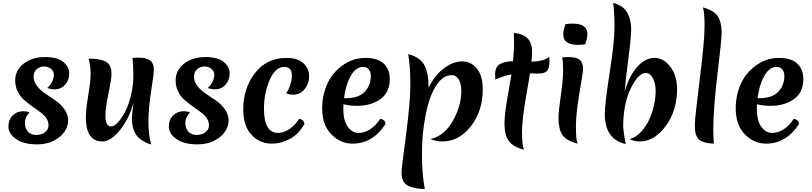

<svg xmlns="http://www.w3.org/2000/svg" viewBox="-20 -977 5611 1326"><path d="M451 -150Q451 -78 389 -29Q327 20 235 20Q143 20 90.5 -17Q38 -54 38 -102Q38 -150 67.5 -179.5Q97 -209 141 -209Q164 -209 184 -201Q152 -167 152 -129Q152 -91 173 -68Q194 -45 230 -45Q266 -45 290.5 -63.5Q315 -82 315 -111.5Q315 -141 298 -164Q281 -187 255.5 -204.5Q230 -222 200 -244Q170 -266 144.5 -288.5Q119 -311 102 -345.5Q85 -380 85 -421Q85 -492 143.5 -537.5Q202 -583 289.5 -583Q377 -583 417.5 -549Q458 -515 458 -469.5Q458 -424 429.5 -392Q401 -360 356 -360Q334 -360 306 -369Q328 -388 340 -412.5Q352 -437 352 -461Q352 -485 332 -501.5Q312 -518 284 -518Q256 -518 234 -499.5Q212 -481 212 -447Q212 -413 235.5 -383Q259 -353 293 -330.5Q327 -308 361.5 -284.5Q396 -261 422 -226.5Q448 -192 451 -150Z M895 -577Q925 -579 937 -579Q989 -579 1016 -560Q1043 -541 1043 -490Q1043 -474 1024 -349.5Q1005 -225 1005 -136Q1005 -47 1024 21Q949 -3 920 -47Q891 -91 891 -156Q891 -181 902 -269Q871 -155 807.5 -77.5Q744 0 688 0Q573 0 573 -166Q573 -221 589.5 -319.5Q606 -418 606 -469Q606 -520 592 -572Q675 -572 712.5 -550.5Q750 -529 750 -465Q750 -431 729 -330Q708 -229 708 -178Q708 -104 748 -104Q768 -104 794 -131.5Q820 -159 844 -204.5Q868 -250 884.5 -318.5Q901 -387 901 -457.5Q901 -528 895 -577Z M1559 -150Q1559 -78 1497 -29Q1435 20 1343 20Q1251 20 1198.5 -17Q1146 -54 1146 -102Q1146 -150 1175.5 -179.5Q1205 -209 1249 -209Q1272 -209 1292 -201Q1260 -167 1260 -129Q1260 -91 1281 -68Q1302 -45 1338 -45Q1374 -45 1398.5 -63.5Q1423 -82 1423 -111.5Q1423 -141 1406 -164Q1389 -187 1363.5 -204.5Q1338 -222 1308 -244Q1278 -266 1252.5 -288.5Q1227 -311 1210 -345.5Q1193 -380 1193 -421Q1193 -492 1251.5 -537.5Q1310 -583 1397.5 -583Q1485 -583 1525.5 -549Q1566 -515 1566 -469.5Q1566 -424 1537.5 -392Q1509 -360 1464 -360Q1442 -360 1414 -369Q1436 -388 1448 -412.5Q1460 -437 1460 -461Q1460 -485 1440 -501.5Q1420 -518 1392 -518Q1364 -518 1342 -499.5Q1320 -481 1320 -447Q1320 -413 1343.5 -383Q1367 -353 1401 -330.5Q1435 -308 1469.5 -284.5Q1504 -261 1530 -226.5Q1556 -192 1559 -150Z M1803 -226Q1803 -59 1901 -59Q1939 -59 1978 -85Q2017 -111 2046 -157Q2082 -149 2082 -120Q2040 -47 1979 -16Q1918 15 1857 15Q1775 15 1717.5 -45.5Q1660 -106 1660 -221Q1660 -368 1741 -472.5Q1822 -577 1960 -577Q2037 -577 2076 -539.5Q2115 -502 2115 -450.5Q2115 -399 2083.5 -361Q2052 -323 2003 -323Q1979 -323 1955 -333Q1970 -350 1983 -386.5Q1996 -423 1996 -454Q1996 -515 1943 -515Q1881 -515 1842 -424Q1803 -333 1803 -226Z M2446 -246Q2398 -246 2352 -257Q2351 -247 2351 -226Q2351 -143 2382 -101Q2413 -59 2456 -59Q2499 -59 2538 -85Q2577 -111 2606 -157Q2642 -149 2642 -120Q2554 15 2415 15Q2331 15 2268 -49.5Q2205 -114 2205 -229Q2205 -315 2238 -392.5Q2271 -470 2343 -523.5Q2415 -577 2502.5 -577Q2590 -577 2631 -537Q2672 -497 2672 -432Q2672 -338 2606.5 -292Q2541 -246 2446 -246ZM2488 -515Q2437 -515 2402 -452Q2367 -389 2356 -299H2371Q2458 -299 2499.5 -344Q2541 -389 2541 -452Q2541 -478 2527.5 -496.5Q2514 -515 2488 -515Z M2940 -371Q2982 -457 3045.5 -505Q3109 -553 3171 -553Q3233 -553 3273.5 -503.5Q3314 -454 3314 -360Q3314 -210 3232 -105Q3150 0 3035 0Q2994 0 2952 -16Q3050 -39 3108 -143Q3166 -247 3166 -350Q3166 -398 3148.5 -428Q3131 -458 3099 -458Q3038 -458 2991 -384Q2944 -310 2919 -181.5Q2894 -53 2894 86.5Q2894 226 2914 329Q2832 326 2792.5 302.5Q2753 279 2753 213Q2753 189 2783.5 -40.5Q2814 -270 2814 -394Q2814 -518 2799 -603Q2879 -583 2909.5 -529Q2940 -475 2940 -371Z M3640 -470Q3635 -434 3619 -345Q3585 -156 3585 -65Q3585 26 3599 57Q3522 37 3493 -4.5Q3464 -46 3464 -122Q3464 -189 3485 -305.5Q3506 -422 3512 -463Q3460 -454 3401 -428Q3399 -450 3399 -461Q3399 -514 3431 -533.5Q3463 -553 3523 -554Q3530 -629 3530 -662Q3530 -695 3529.5 -717Q3529 -739 3529 -750Q3595 -743 3625 -710.5Q3655 -678 3655 -618Q3655 -594 3650 -551Q3734 -553 3773 -584Q3775 -564 3775 -554Q3775 -506 3758 -487.5Q3741 -469 3701 -469Q3661 -469 3640 -470Z M3969 15Q3891 -5 3864 -45.5Q3837 -86 3837 -164Q3837 -206 3853 -316Q3869 -426 3869 -487Q3869 -548 3863 -581Q3885 -583 3904 -583Q3962 -583 3984.5 -563.5Q4007 -544 4007 -497Q4007 -482 3982.5 -339.5Q3958 -197 3957.5 -104.5Q3957 -12 3969 15ZM4022 -671Q3994 -667 3973 -667Q3870 -667 3870 -739Q3870 -765 3885 -810Q3913 -814 3934 -814Q4037 -814 4037 -742Q4037 -716 4022 -671Z M4294 -344Q4324 -451 4379.5 -514Q4435 -577 4499 -577Q4563 -577 4609.5 -516Q4656 -455 4656 -360Q4656 -213 4577.5 -106.5Q4499 0 4398 0Q4363 0 4328 -16Q4371 -28 4406 -65Q4441 -102 4463 -150Q4508 -250 4508 -350Q4508 -399 4489.5 -436Q4471 -473 4440 -473Q4390 -473 4338.5 -371Q4287 -269 4284 -117V-98Q4286 -63 4301 18Q4157 -15 4157 -189Q4157 -260 4190.5 -475Q4224 -690 4224 -789Q4224 -888 4215 -957Q4286 -938 4312.5 -888.5Q4339 -839 4339 -779Q4339 -719 4320 -574.5Q4301 -430 4294 -344Z M4834 -926Q4909 -906 4936.5 -865.5Q4964 -825 4964 -751Q4964 -707 4935 -465Q4906 -223 4906 -75Q4906 -43 4910 15Q4819 11 4797 -25Q4785 -45 4782 -63.5Q4779 -82 4779 -121Q4779 -160 4812.5 -428Q4846 -696 4846 -796Q4846 -896 4834 -926Z M5302 -246Q5254 -246 5208 -257Q5207 -247 5207 -226Q5207 -143 5238 -101Q5269 -59 5312 -59Q5355 -59 5394 -85Q5433 -111 5462 -157Q5498 -149 5498 -120Q5410 15 5271 15Q5187 15 5124 -49.5Q5061 -114 5061 -229Q5061 -315 5094 -392.5Q5127 -470 5199 -523.5Q5271 -577 5358.5 -577Q5446 -577 5487 -537Q5528 -497 5528 -432Q5528 -338 5462.5 -292Q5397 -246 5302 -246ZM5344 -515Q5293 -515 5258 -452Q5223 -389 5212 -299H5227Q5314 -299 5355.5 -344Q5397 -389 5397 -452Q5397 -478 5383.5 -496.5Q5370 -515 5344 -515Z"/></svg>

Font: MeriendaOneRegular
Style: Regular
Weight: 400
Designer: Eduardo Rodriguez Tunni
Foundry: Eduardo Rodriguez Tunni
Version: Version 1.001